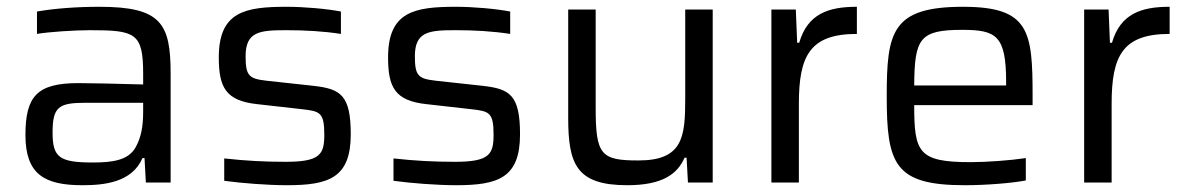

<svg xmlns="http://www.w3.org/2000/svg" viewBox="-20 -538 3496 566"><path d="M223 8C287 8 369 0 400 -72H406L410 0H483V-321C483 -469 455 -518 273 -518C206 -518 140 -513 89 -504V-438C123 -444 200 -449 245 -449C379 -449 402 -441 402 -321V-289C337 -291 240 -293 211 -293C89 -293 55 -254 55 -140C55 -24 111 8 223 8ZM254 -59C155 -59 135 -74 135 -147C135 -223 153 -235 232 -235H402V-209C402 -165 396 -134 381 -106C360 -65 311 -59 254 -59Z M826 8C950 8 1014 -14 1014 -142C1014 -258 984 -276 904 -285L766 -300C715 -306 704 -313 704 -372C704 -445 745 -449 824 -449C879 -449 933 -446 985 -438V-504C944 -512 877 -518 825 -518C703 -518 625 -504 625 -369C625 -281 645 -241 738 -231L871 -216C923 -210 936 -207 936 -141C936 -83 924 -61 822 -61C760 -61 704 -64 641 -71V-5C692 2 769 8 826 8Z M1325 8C1449 8 1513 -14 1513 -142C1513 -258 1483 -276 1403 -285L1265 -300C1214 -306 1203 -313 1203 -372C1203 -445 1244 -449 1323 -449C1378 -449 1432 -446 1484 -438V-504C1443 -512 1376 -518 1324 -518C1202 -518 1124 -504 1124 -369C1124 -281 1144 -241 1237 -231L1370 -216C1422 -210 1435 -207 1435 -141C1435 -83 1423 -61 1321 -61C1259 -61 1203 -64 1140 -71V-5C1191 2 1268 8 1325 8Z M1829 8C1933 8 1977 -25 1998 -73H2004L2008 0H2081V-510H2000V-247C2000 -134 1993 -65 1862 -65C1752 -65 1736 -81 1736 -219V-510H1655V-191C1655 -54 1679 8 1829 8Z M2254 -510V0H2335V-232C2335 -373 2367 -438 2506 -438V-518C2423 -518 2361 -498 2336 -412H2330L2326 -510Z M3024 -228V-255C3024 -446 3015 -518 2819 -518C2609 -518 2594 -444 2594 -254C2594 -54 2617 8 2824 8C2886 8 2962 2 3004 -6V-72C2957 -65 2889 -60 2841 -60C2687 -60 2675 -89 2675 -228ZM2817 -450C2917 -450 2946 -433 2946 -296V-286H2675C2676 -425 2691 -450 2817 -450Z M3176 -510V0H3257V-232C3257 -373 3289 -438 3428 -438V-518C3345 -518 3283 -498 3258 -412H3252L3248 -510Z"/></svg>

Font: Saira UNSAM
Style: Regular
Weight: 400
Designer: Hector Gatti with collaboration of the Omnibus-Type team
Foundry: Omnibus-Type
Version: Version 0.072;PS 000.072;hotconv 1.0.88;makeotf.lib2.5.64775